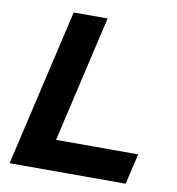

<svg xmlns="http://www.w3.org/2000/svg" viewBox="-80 -776 780 847"><g transform="rotate(10 310.5 -352.0)"><path d="M334 -704 203 -137H571L539 0H19L182 -704Z"/></g></svg>

Font: CBA Beacon Sans Extra Bold
Style: Italic
Weight: 800
Italic angle: -13°
Designer: Wei Huang
Foundry: Wei Huang
Version: Version 1.002